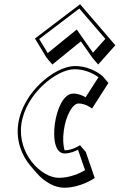

<svg xmlns="http://www.w3.org/2000/svg" viewBox="-20 -840 565 907"><path d="M351.3 -351.2C385.2 -351.2 414.8 -327.2 414.8 -327.2L492.2 -448.2L464.9 -480C464.9 -480 413.9 -528 334 -528C240.5 -528 87.9 -406 66.1 -255C54.8 -176 82.3 -105.3 124.4 -56.1L151.6 -24.3C189.5 19.9 239.2 46.8 283 46.8C362.9 46.8 427.5 0.8 427.5 0.8L385.2 -122.2L358 -154C358 -154 321.5 -130 287.6 -130C286.8 -130 286 -130 285.2 -130.1C278 -153.3 276.2 -187.1 281.7 -225.2C291.7 -295.2 323 -351.2 351.3 -351.2ZM145.2 -658 200.1 -567 227.3 -535.2 362.1 -644.6 416.5 -567 443.7 -535.2 524.8 -626.2 497.6 -658 358.3 -820ZM165.3 -655.7 354.6 -799.6 477.6 -656.5 419.2 -591.1 342.5 -700.6 205.4 -589.3ZM326.2 -398C279.5 -398 249.1 -324.2 239.4 -257C229.6 -188.6 238.8 -115 285.4 -115C310.3 -115 335.4 -125.9 348.6 -132.6L381.8 -36C359.6 -23 312.6 0 257.9 0C175.5 0 60.7 -112.9 81.1 -255C101.8 -398.3 248.7 -513 331.8 -513C387.2 -513 428.8 -487.4 445.2 -475.3L384.4 -380.4C371.1 -388.2 351 -398 326.2 -398Z"/></svg>

Font: Blink
Style: 3DObl
Weight: 400
Designer: Mew Too
Foundry: Cannot Into Space Fonts
Version: Version 001.000